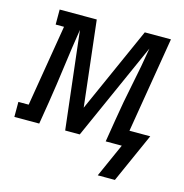

<svg xmlns="http://www.w3.org/2000/svg" viewBox="-128 -614 830 865"><g transform="rotate(15 286.5 -181.5)"><path d="M404 157 474 0H399L416 -104Q430 -192 448.5 -280Q467 -368 481 -455L278 0H210L157 -455Q143 -368 131.5 -280Q120 -192 106 -104L89 0H-27V-70H21L84 -450H45V-520H218L264 -121L442 -520H564L490 -74H587L484 157Z"/></g></svg>

Font: Iosevka HT Extended
Style: Italic
Weight: 400
Width: 7
Italic angle: -9°
Monospace: yes
Designer: Belleve Invis
Foundry: Belleve Invis
Version: Version 32.3.0; ttfautohint (v1.8.4)